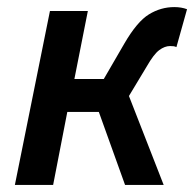

<svg xmlns="http://www.w3.org/2000/svg" viewBox="-20 -522 548 542"><path d="M22 0 121 -491H228L190 -299H273L331 -399Q367 -461 400.5 -481.5Q434 -502 472 -502Q492 -502 508 -496L478 -389Q474 -391 470 -391.5Q466 -392 460 -392Q445 -392 429.5 -380.5Q414 -369 394 -334L344 -251L442 0H333L259 -206H170L130 0Z"/></svg>

Font: Source Sans 3 SemiBold
Style: Italic
Weight: 600
Italic angle: -11°
Designer: Paul D. Hunt
Foundry: Adobe
Version: Version 3.046;hotconv 1.0.118;makeotfexe 2.5.65603